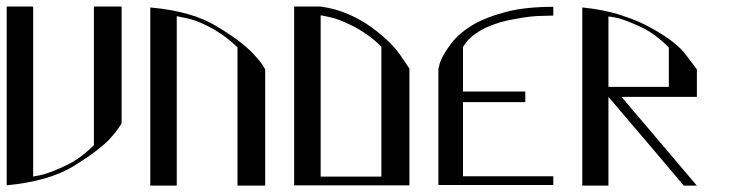

<svg xmlns="http://www.w3.org/2000/svg" viewBox="-20 -581 2296 602"><path d="M1 0C88.9 -8.5 158.5 -28.3 210 -59.6C262 -91.5 300.1 -120.1 324.2 -145.5C337.2 -159.8 346.7 -171.5 352.5 -180.7L361.3 -194.3V-533.2V-560.5H274.4V-533.2V-126C245.8 -97.3 216.8 -76.2 187.5 -62.5C158.9 -48.8 135.1 -39.4 116.2 -34.2C106.4 -31.6 98.6 -29.9 92.8 -29.3L84 -27.3V-126V-533.2V-560.5H1Z M811.5 -363.3 802.7 -377.9C796.9 -387 787.4 -398.4 774.4 -412.1C750.3 -438.2 712.2 -466.8 660.2 -498C608.7 -529.9 539.1 -549.8 451.2 -557.6V-209V1H534.2V-26.4V-432.6V-530.3L562.5 -524.4C581.4 -521.2 604.5 -512.7 631.8 -499C646.2 -491.9 661.5 -482.7 677.7 -471.7C693.4 -460.6 709 -447.6 724.6 -432.6V-26.4V1H746.1H811.5V-26.4Z M985.4 -560.5H923.8H902.3V-210.9V0H983.4H1263.7V-27.3H985.4V-533.2L1013.7 -527.3C1032.6 -523.4 1055.7 -514.6 1083 -501C1098 -493.8 1113.3 -484.7 1128.9 -473.6C1144.5 -463.2 1160.2 -450.2 1175.8 -434.6V-356.4V-245.1V-130.9V-41V-11.7V0H1263.7V-366.2L1234.4 -409.2C1214.8 -437.2 1185.5 -465.5 1146.5 -494.1C1125.7 -509.8 1101.9 -523.4 1075.2 -535.2C1047.9 -547.5 1017.9 -556 985.4 -560.5Z M1714.8 -549.8V-559.6C1656.9 -559.6 1607.7 -554.4 1567.4 -543.9C1527 -533.5 1493.2 -520.5 1465.8 -504.9C1433.9 -486 1410.2 -465.8 1394.5 -444.3C1378.9 -423.5 1368.2 -405.9 1362.3 -391.6C1359 -383.8 1357.1 -377.3 1356.4 -372.1L1354.5 -365.2V-1H1436.5H1714.8V-28.3H1431.6V-260.7H1627V-293.9H1431.6V-433.6C1439.5 -446.6 1449.2 -458 1460.9 -467.8C1473.3 -477.5 1486.7 -486 1501 -493.2C1516.6 -500.3 1532.9 -506.5 1549.8 -511.7C1567.4 -516.3 1584.3 -519.9 1600.6 -522.5C1631.2 -528.3 1657.9 -531.2 1680.7 -531.2L1714.8 -532.2Z M2165 -363.3 2132.8 -406.2C2112 -434.9 2076.2 -463.2 2025.4 -491.2C1998.7 -506.8 1967.1 -520.5 1930.7 -532.2C1894.2 -544.6 1852.5 -553.1 1805.7 -557.6V-288.1H1887.7V-431.6V-529.3L1896.5 -528.3C1902.3 -527.7 1910.5 -526 1920.9 -523.4C1939.1 -518.2 1962.9 -508.8 1992.2 -495.1C2020.8 -481.4 2049.2 -460.3 2077.1 -431.6V-308.6H1887.7H1805.7V1H1824.2H1887.7V-26.4V-277.3C1993.2 -153.6 2071.9 -60.9 2124 1H2165C2060.2 -122.7 1981.4 -215.5 1928.7 -277.3H2077.1H2165Z"/></svg>

Font: Cully Mac
Style: Regular
Weight: 400
Designer: Arif Nurcahyadi
Version: Version 1.0